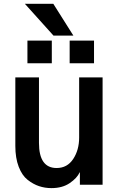

<svg xmlns="http://www.w3.org/2000/svg" viewBox="-20 -970 626 1008"><path d="M60.5 -204.1V-563.5H184.6V-219.7Q184.6 -87.9 277.3 -87.9Q333 -87.9 364.3 -135.3Q395.5 -182.6 395.5 -248V-563.5H518.6V0H399.4V-65.4H398.4Q384.8 -35.2 346.2 -8.8Q307.6 17.6 250 17.6Q215.8 17.6 185.1 7.3Q154.3 -2.9 125 -25.9Q95.7 -48.8 78.1 -94.7Q60.5 -140.6 60.5 -204.1ZM110.4 -950.2H259.8L365.2 -783.2H260.7ZM124 -637.7V-756.8H252V-637.7ZM345.7 -637.7V-756.8H473.6V-637.7Z"/></svg>

Font: Gothic A1
Style: Bold
Weight: 700
Version: Version 2.50